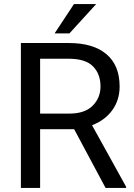

<svg xmlns="http://www.w3.org/2000/svg" viewBox="-20 -922 656 942"><path d="M498 0 343.8 -288.1H176.8V0H82.5V-710.9H317.9Q437.5 -710.9 502.2 -656.2Q566.9 -601.6 566.9 -497.6Q566.9 -431.2 531 -381.6Q495.1 -332 431.6 -307.6L598.6 -5.9V0ZM317.9 -633.8H176.8V-364.7H320.8Q396.5 -364.7 434.8 -403.6Q473.1 -442.4 473.1 -497.6Q473.1 -559.1 436.3 -596.4Q399.4 -633.8 317.9 -633.8ZM248 -758.3 342.8 -901.9H451.7L320.8 -758.3Z"/></svg>

Font: Vazirmatn RD
Style: Regular
Weight: 400
Designer: Saber Rastikerdar
Foundry: Saber Rastikerdar
Version: Version 32.102